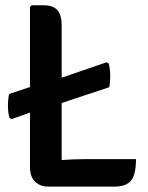

<svg xmlns="http://www.w3.org/2000/svg" viewBox="-20 -708 562 730"><path d="M195.5 -310 119.5 -289 25 -255.5 16.5 -259.5Q10.5 -277 10.2 -302.5Q10 -328 14.5 -350.5L119.5 -385.5L195.5 -406L384.5 -471L393 -467Q398.5 -449.5 399 -424Q399.5 -398.5 395.5 -376.5ZM214.5 1.5H163.5Q132.5 1.5 113.2 -17.5Q94 -36.5 94 -72V-681.5L100.5 -688H145.5Q181.5 -688 198 -669.5Q214.5 -651 214.5 -611.5ZM497 -103Q497 -43.5 478 -21Q459 1.5 415 1.5H163.5L101 -86.5Q152 -95 206 -99Q260 -103 304.5 -103Z"/></svg>

Font: Signika Medium
Style: Regular
Weight: 500
Designer: Anna Giedry
Foundry: Anna Giedry
Version: Version 2.000